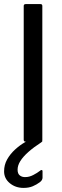

<svg xmlns="http://www.w3.org/2000/svg" viewBox="-41 -693 303 939"><path d="M166 -9Q166 0 157 0H85Q75 0 75 -9V-664Q75 -673 85 -673H157Q166 -673 166 -664ZM74 226Q35 226 7 203Q-21 180 -21 145Q-21 113 -6 86.5Q9 60 32.5 38.5Q56 17 82 2Q89 -2 97.5 -5Q106 -8 115 -8H161Q165 -8 166 -4.5Q167 -1 161 3Q124 27 98 50Q72 73 58.5 94.5Q45 116 45 137Q45 157 56.5 165.5Q68 174 84 173Q102 173 121.5 163Q141 153 155 142Q159 138 163 138.5Q167 139 167 144V176Q167 188 154 198Q138 210 119 218Q100 226 74 226Z"/></svg>

Font: Glory Medium
Style: Regular
Weight: 500
Designer: Robert Leuschke
Foundry: Robert Leuschke
Version: Version 1.011